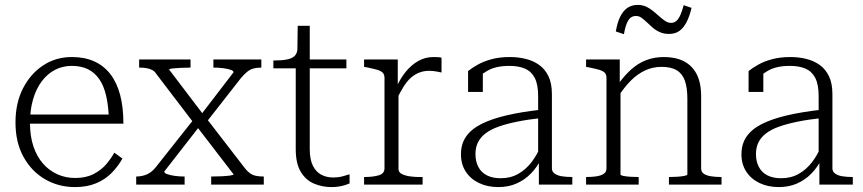

<svg xmlns="http://www.w3.org/2000/svg" viewBox="-20 -751 3510 781"><path d="M102 -251Q102 -197 116 -155.5Q130 -114 155 -85.5Q180 -57 213.5 -42Q247 -27 286 -27Q330 -27 361.5 -43.5Q393 -60 413 -84Q433 -108 445 -130L478 -106Q460 -74 434 -47.5Q408 -21 371 -5.5Q334 10 285 10Q218 10 163 -22Q108 -54 75.5 -113Q43 -172 43 -253Q43 -332 73.5 -391.5Q104 -451 155.5 -485Q207 -519 272 -519Q324 -519 363 -501.5Q402 -484 428.5 -450Q455 -416 468.5 -365.5Q482 -315 482 -248H83V-285H443L423 -268Q421 -322 411.5 -362.5Q402 -403 383.5 -429.5Q365 -456 337.5 -469.5Q310 -483 272 -483Q235 -483 204 -467Q173 -451 150 -420.5Q127 -390 114.5 -347Q102 -304 102 -251Z M1053 0H839V-33H841Q862 -33 882.5 -34Q903 -35 916.5 -37Q930 -39 930 -42L774 -245L770 -248L616 -450Q609 -461 599.5 -466Q590 -471 577.5 -473.5Q565 -476 547 -476H546V-509H755V-476H753Q734 -476 714 -475Q694 -474 681 -472.5Q668 -471 668 -468L810 -281L814 -277L976 -67Q986 -54 996.5 -46.5Q1007 -39 1020 -36Q1033 -33 1052 -33H1053ZM534 0V-33H535Q557 -33 577 -41.5Q597 -50 613 -70L769 -267L796 -243L648 -53Q648 -47 660.5 -42.5Q673 -38 691.5 -35.5Q710 -33 729 -33H731V0ZM815 -248 792 -277 930 -457Q930 -463 918.5 -467Q907 -471 888.5 -473.5Q870 -476 851 -476H848V-509H1043V-476H1042Q1025 -476 1011.5 -472.5Q998 -469 985.5 -459Q973 -449 959 -432Z M1092 -473V-505H1097Q1126 -505 1147 -509Q1168 -513 1179 -524Q1190 -535 1190 -556L1224 -509H1389V-473ZM1240 -144Q1240 -103 1252.5 -77.5Q1265 -52 1286.5 -40.5Q1308 -29 1336 -29Q1356 -29 1372.5 -33.5Q1389 -38 1402 -42V-5Q1393 -1 1381.5 2.5Q1370 6 1356.5 8Q1343 10 1328 10Q1291 10 1257.5 -4Q1224 -18 1203.5 -52Q1183 -86 1183 -144V-495L1189 -502L1191 -646H1240Z M1776 -516V-456Q1768 -458 1759.5 -459.5Q1751 -461 1742.5 -462Q1734 -463 1726 -463Q1704 -463 1685 -455.5Q1666 -448 1650.5 -434Q1635 -420 1621 -397.5Q1607 -375 1592 -344L1590 -391Q1607 -430 1630 -458.5Q1653 -487 1681.5 -503Q1710 -519 1743 -519Q1752 -519 1762 -518.5Q1772 -518 1776 -516ZM1461 0V-31H1463Q1498 -31 1521 -38Q1544 -45 1544 -66V-434Q1544 -448 1536.5 -455.5Q1529 -463 1513 -467.5Q1497 -472 1472 -477L1461 -479V-509H1598V-387L1601 -390V-63Q1601 -50 1615 -43Q1629 -36 1648.5 -33.5Q1668 -31 1682 -31H1699V0Z M2183 -305V-271Q2127 -265 2083 -256Q2039 -247 2007 -235.5Q1975 -224 1954.5 -208Q1934 -192 1924 -171.5Q1914 -151 1914 -124Q1914 -95 1925.5 -72.5Q1937 -50 1960 -38Q1983 -26 2017 -26Q2057 -26 2088.5 -44Q2120 -62 2143 -92.5Q2166 -123 2180 -159L2182 -106Q2165 -71 2139.5 -45Q2114 -19 2081 -4.5Q2048 10 2007 10Q1963 10 1928.5 -6.5Q1894 -23 1874.5 -53Q1855 -83 1855 -123Q1855 -165 1875.5 -195Q1896 -225 1937 -246Q1978 -267 2039.5 -281.5Q2101 -296 2183 -305ZM2172 0V-109H2169V-360Q2169 -408 2155 -434.5Q2141 -461 2115 -472Q2089 -483 2052 -483Q1998 -483 1964 -464Q1930 -445 1911 -418Q1910 -426 1912 -434Q1914 -442 1918 -449Q1922 -456 1928.5 -461Q1935 -466 1944 -467V-377H1884V-462Q1899 -474 1922.5 -487.5Q1946 -501 1979 -510Q2012 -519 2054 -519Q2088 -519 2118.5 -511.5Q2149 -504 2173 -487Q2197 -470 2211 -441Q2225 -412 2225 -368V-66Q2225 -53 2236 -45Q2247 -37 2265 -34Q2283 -31 2307 -31H2308V0Z M2364 0V-31H2366Q2390 -31 2408 -34Q2426 -37 2436.5 -44.5Q2447 -52 2447 -66V-434Q2447 -448 2439.5 -455.5Q2432 -463 2416 -467.5Q2400 -472 2375 -477L2364 -479V-509H2501V-401L2504 -397V-41Q2504 -38 2515.5 -35.5Q2527 -33 2544 -32Q2561 -31 2575 -31H2578V0ZM2915 0H2701V-31H2703Q2717 -31 2734 -32Q2751 -33 2763.5 -35.5Q2776 -38 2776 -41V-349Q2776 -394 2766 -422.5Q2756 -451 2733 -465Q2710 -479 2671 -479Q2635 -479 2604 -464.5Q2573 -450 2546 -423Q2519 -396 2494 -357L2492 -405Q2519 -443 2547.5 -468.5Q2576 -494 2609 -506.5Q2642 -519 2681 -519Q2728 -519 2761.5 -502Q2795 -485 2813.5 -450Q2832 -415 2832 -359V-66Q2832 -52 2842.5 -44.5Q2853 -37 2871.5 -34Q2890 -31 2913 -31H2915ZM2701 -613Q2680 -613 2663.5 -620.5Q2647 -628 2634.5 -639Q2622 -650 2610.5 -661Q2599 -672 2589 -679Q2579 -686 2567 -686Q2546 -686 2535 -667Q2524 -648 2518 -612L2485 -623Q2491 -659 2502.5 -682.5Q2514 -706 2531.5 -718.5Q2549 -731 2574 -731Q2594 -731 2609.5 -723.5Q2625 -716 2638 -705Q2651 -694 2663 -683.5Q2675 -673 2686 -665.5Q2697 -658 2710 -658Q2723 -658 2732 -666.5Q2741 -675 2748 -691Q2755 -707 2761 -730L2793 -719Q2785 -685 2773 -661.5Q2761 -638 2744 -625.5Q2727 -613 2701 -613Z M3324 -305V-271Q3268 -265 3224 -256Q3180 -247 3148 -235.5Q3116 -224 3095.5 -208Q3075 -192 3065 -171.5Q3055 -151 3055 -124Q3055 -95 3066.5 -72.5Q3078 -50 3101 -38Q3124 -26 3158 -26Q3198 -26 3229.5 -44Q3261 -62 3284 -92.5Q3307 -123 3321 -159L3323 -106Q3306 -71 3280.5 -45Q3255 -19 3222 -4.5Q3189 10 3148 10Q3104 10 3069.5 -6.5Q3035 -23 3015.5 -53Q2996 -83 2996 -123Q2996 -165 3016.5 -195Q3037 -225 3078 -246Q3119 -267 3180.5 -281.5Q3242 -296 3324 -305ZM3313 0V-109H3310V-360Q3310 -408 3296 -434.5Q3282 -461 3256 -472Q3230 -483 3193 -483Q3139 -483 3105 -464Q3071 -445 3052 -418Q3051 -426 3053 -434Q3055 -442 3059 -449Q3063 -456 3069.5 -461Q3076 -466 3085 -467V-377H3025V-462Q3040 -474 3063.5 -487.5Q3087 -501 3120 -510Q3153 -519 3195 -519Q3229 -519 3259.5 -511.5Q3290 -504 3314 -487Q3338 -470 3352 -441Q3366 -412 3366 -368V-66Q3366 -53 3377 -45Q3388 -37 3406 -34Q3424 -31 3448 -31H3449V0Z"/></svg>

Font: Roboto Serif 36pt ExtraLight
Style: Regular
Weight: 250
Designer: Greg Gazdowicz
Foundry: Commercial Type
Version: Version 1.008